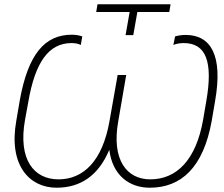

<svg xmlns="http://www.w3.org/2000/svg" viewBox="-20 -870 1047 896"><path d="M244 6C356 6 440 -51 490 -171C505 -52 583 6 679 6C825 6 929 -88 968 -306L984 -400C1021 -612 964 -707 846 -707C829 -707 809 -704 797 -700L789 -660C801 -666 822 -669 837 -669C940 -669 976 -585 942 -394L928 -312C895 -124 805 -33 681 -33C573 -33 499 -122 532 -305L569 -520H529L491 -305C458 -117 368 -33 253 -33C139 -33 63 -124 97 -312L112 -394C144 -581 208 -669 314 -669C329 -669 348 -666 357 -660L364 -700C354 -704 335 -708 315 -708C190 -708 111 -619 72 -400L56 -306C19 -99 117 6 244 6ZM566 -706H602L621 -814H770L776 -850H435L429 -814H585Z"/></svg>

Font: Fixel Text 20240404 ExtraLight
Style: Italic
Weight: 200
Width: 4
Italic angle: -10°
Designer: AlfaBravo + MacPaw
Foundry: Kyrylo Tkachov, Marchela Mozhyna, Serhii Makarenko, Maria Weinstein, Zakhar Kryvoshyya
Version: Version 1.211;Glyphs 3.2 (3225)